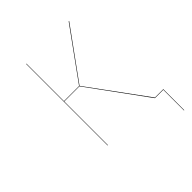

<svg xmlns="http://www.w3.org/2000/svg" viewBox="-186 -624 861 861"><g transform="rotate(-45 245.0 -193.0)"><path d="M480 -2V131H478V0H425L223 -277H127V0H125V-517H127V-279H223L395 -517H398L225 -278L427 -2Z"/></g></svg>

Font: FiraGO Two
Style: Regular
Weight: 100
Designer: bBox Type
Foundry: bBox Type GmbH
Version: Version 1.001